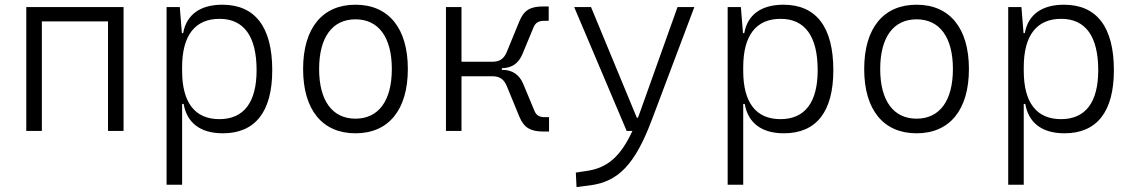

<svg xmlns="http://www.w3.org/2000/svg" viewBox="-20 -547 4728 802"><path d="M431.2 0H496.1V-517.6H89.8V0H154.8V-457.5H431.2Z M675.8 224.6H740.7V-112.8H747.1C760.3 -36.6 814 9.8 910.6 9.8C1046.4 9.8 1117.2 -80.6 1117.2 -253.9C1117.2 -433.6 1045.9 -527.3 908.7 -527.3C816.4 -527.3 758.8 -485.8 745.1 -408.7H739.7L731 -517.6H675.8ZM740.7 -251V-266.1C740.7 -398.9 794.4 -468.3 897 -468.3C999 -468.3 1051.8 -395 1051.8 -253.9C1051.8 -119.6 998.5 -49.3 896.5 -49.3C793.9 -49.3 740.7 -118.7 740.7 -251Z M1464.8 9.8C1603 9.8 1683.6 -87.9 1683.6 -258.8C1683.6 -429.7 1603 -527.3 1464.8 -527.3C1326.7 -527.3 1246.1 -429.7 1246.1 -258.8C1246.1 -87.9 1326.7 9.8 1464.8 9.8ZM1464.8 -51.3C1368.2 -51.3 1313 -126.5 1313 -258.8C1313 -391.1 1368.2 -466.3 1464.8 -466.3C1561.5 -466.3 1616.7 -391.1 1616.7 -258.8C1616.7 -126.5 1561.5 -51.3 1464.8 -51.3Z M1842.8 0H1907.7V-228.5H2036.6C2068.8 -228.5 2085.9 -214.8 2097.7 -185.5L2149.4 -59.6C2168.5 -13.2 2196.8 2.4 2250 2.4H2273.4V-57.6H2255.9C2233.4 -57.6 2220.2 -64.9 2212.4 -84L2165.5 -196.8C2148.9 -235.8 2119.6 -255.4 2076.7 -255.4H2076.2V-262.2C2118.2 -262.7 2146 -282.2 2162.1 -320.8L2209 -433.6C2217.3 -452.6 2230.5 -460 2252.4 -460H2272V-520H2248.5C2194.8 -520 2168.5 -504.4 2149.4 -458L2097.7 -332C2085.9 -302.7 2068.8 -289.1 2036.6 -289.1H1907.7V-517.6H1842.8Z M2388.2 234.4 2445.8 227.1C2562.5 211.4 2632.3 140.6 2702.6 -45.9L2880.4 -517.6H2810.1L2650.4 -70.3C2648.4 -64.9 2646.5 -60.1 2644.5 -55.2H2640.1L2448.7 -517.6H2378.4L2597.7 0H2621.6C2571.3 108.9 2515.6 153.8 2434.1 166.5L2385.3 173.8Z M3019.5 224.6H3084.5V-112.8H3090.8C3104 -36.6 3157.7 9.8 3254.4 9.8C3390.1 9.8 3460.9 -80.6 3460.9 -253.9C3460.9 -433.6 3389.6 -527.3 3252.4 -527.3C3160.2 -527.3 3102.5 -485.8 3088.9 -408.7H3083.5L3074.7 -517.6H3019.5ZM3084.5 -251V-266.1C3084.5 -398.9 3138.2 -468.3 3240.7 -468.3C3342.8 -468.3 3395.5 -395 3395.5 -253.9C3395.5 -119.6 3342.3 -49.3 3240.2 -49.3C3137.7 -49.3 3084.5 -118.7 3084.5 -251Z M3808.6 9.8C3946.8 9.8 4027.3 -87.9 4027.3 -258.8C4027.3 -429.7 3946.8 -527.3 3808.6 -527.3C3670.4 -527.3 3589.8 -429.7 3589.8 -258.8C3589.8 -87.9 3670.4 9.8 3808.6 9.8ZM3808.6 -51.3C3711.9 -51.3 3656.7 -126.5 3656.7 -258.8C3656.7 -391.1 3711.9 -466.3 3808.6 -466.3C3905.3 -466.3 3960.4 -391.1 3960.4 -258.8C3960.4 -126.5 3905.3 -51.3 3808.6 -51.3Z M4191.4 224.6H4256.3V-112.8H4262.7C4275.9 -36.6 4329.6 9.8 4426.3 9.8C4562 9.8 4632.8 -80.6 4632.8 -253.9C4632.8 -433.6 4561.5 -527.3 4424.3 -527.3C4332 -527.3 4274.4 -485.8 4260.7 -408.7H4255.4L4246.6 -517.6H4191.4ZM4256.3 -251V-266.1C4256.3 -398.9 4310.1 -468.3 4412.6 -468.3C4514.6 -468.3 4567.4 -395 4567.4 -253.9C4567.4 -119.6 4514.2 -49.3 4412.1 -49.3C4309.6 -49.3 4256.3 -118.7 4256.3 -251Z"/></svg>

Font: Cascadia Code PL Light
Style: Regular
Weight: 300
Monospace: yes
Designer: Aaron Bell
Foundry: Saja Typeworks
Version: Version 2404.023